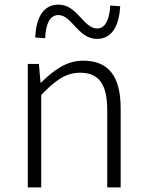

<svg xmlns="http://www.w3.org/2000/svg" viewBox="-20 -809 633 829"><path d="M100 0H158V-399C220 -463 264 -495 326 -495C408 -495 443 -444 443 -333V0H501V-341C501 -478 450 -547 339 -547C266 -547 211 -505 157 -452H155L148 -533H100ZM399 -641C471 -641 495 -711 499 -782L456 -785C453 -730 437 -686 400 -686C340 -686 314 -789 233 -789C159 -789 135 -720 132 -647L175 -644C177 -702 194 -744 232 -744C291 -744 316 -641 399 -641Z"/></svg>

Font: Noto Sans T Chinese Light
Style: Regular
Weight: 300
Designer: Ryoko NISHIZUKA (kana & ideographs); Paul D. Hunt (Latin, Greek & Cyrillic); Wenlong ZHANG (bopomofo); Sandoll Communica
Foundry: Adobe Systems Incorporated
Version: Version 1.000;PS 1;hotconv 1.0.78;makeotf.lib2.5.61930